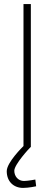

<svg xmlns="http://www.w3.org/2000/svg" viewBox="-20 -720 266 940"><path d="M153 159C153 159 116 166 97 166C69 166 50 143 50 116C50 85 125 4 130 0H131V-700H95V-5C92 -2 13 75 13 118C13 169 47 200 93 200C121 200 157 192 157 192Z"/></svg>

Font: TitilliumText22L
Style: 1 wt
Weight: 100
Designer: Campivisivi
Foundry: Campivisivi
Version: 1.000